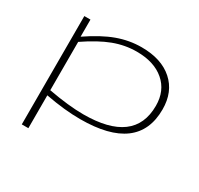

<svg xmlns="http://www.w3.org/2000/svg" viewBox="-157 -736 1181 1139"><g transform="rotate(30 433.5 -166.0)"><path d="M118 210V-532H160V-415Q260 -483 341 -512.5Q422 -542 506 -542Q642 -542 719.5 -473Q797 -404 797 -284Q797 10 402 10Q349 10 290.5 4Q232 -2 163 -15V210ZM403 -24Q752 -24 752 -283Q752 -386 682.5 -445.5Q613 -505 494 -505Q414 -505 337 -476Q260 -447 163 -381V-50Q233 -37 293.5 -30.5Q354 -24 403 -24Z"/></g></svg>

Font: Georama ExtraExtended ExtraLight
Style: Regular
Weight: 200
Width: 8
Designer: Jean-Baptiste Levee
Foundry: Production Type
Version: Version 1.000